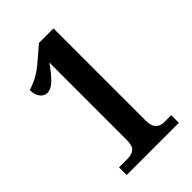

<svg xmlns="http://www.w3.org/2000/svg" viewBox="-215 -802 887 887"><g transform="rotate(-45 228.0 -359.0)"><path d="M70 0V-50H128Q152 -50 168.5 -62.5Q185 -75 185 -116V-620Q155 -577 129.5 -552Q104 -527 79 -527Q59 -527 45 -545Q31 -563 31 -594Q56 -601 86.5 -617Q117 -633 158 -669L215 -718H310V-116Q310 -80 325 -65Q340 -50 366 -50H411V0Z"/></g></svg>

Font: Noto Serif Ethiopic ExtraCondensed
Style: Bold
Weight: 700
Width: 2
Designer: Monotype Design Team
Foundry: Monotype Imaging Inc.
Version: Version 2.102; ttfautohint (v1.8.4.7-5d5b)